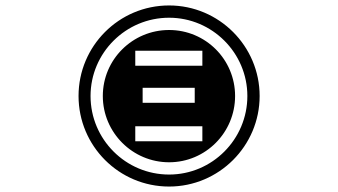

<svg xmlns="http://www.w3.org/2000/svg" viewBox="-20 -652 1240 704"><path d="M268 -300C268 -117 416 32 600 32C783 32 932 -117 932 -300C932 -483 783 -632 600 -632C416 -632 268 -483 268 -300ZM312 -300C312 -458 441 -587 600 -587C758 -587 887 -458 887 -300C887 -141 758 -12 600 -12C441 -12 312 -141 312 -300ZM357 -300C357 -166 466 -57 600 -57C734 -57 842 -166 842 -300C842 -434 734 -542 600 -542C466 -542 357 -434 357 -300ZM476 -466H722V-411H476ZM503 -330H694V-275H503ZM476 -189H722V-134H476Z"/></svg>

Font: CryptoKit 1.4
Style: Regular
Weight: 400
Monospace: yes
Designer: Oceane Juvin
Foundry: http://www.head-geneve.ch
Version: Version 1.000